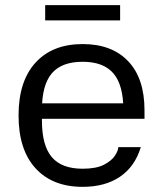

<svg xmlns="http://www.w3.org/2000/svg" viewBox="-20 -715 631 745"><path d="M300.7 10Q183.7 10 117.9 -62Q52 -134 52 -267Q52 -400 117.9 -472Q183.7 -544 300.7 -544Q414 -544 477.3 -477.5Q540.7 -411 540.7 -287V-254H109.2V-314H505.6L458.7 -271.9V-288.8Q458.7 -384.9 420.2 -430.1Q381.7 -475.3 300.7 -475.3Q219 -475.3 180.8 -430.1Q142.7 -384.9 142.7 -288.8V-247.1Q142.7 -151 180.8 -105.6Q219 -60.3 300.7 -60.3Q353.8 -60.3 384.1 -76.2Q414.3 -92.2 426.6 -112Q438.9 -131.9 438.9 -142.8V-144H526.3Q503.6 -68.8 445.8 -29.4Q388 10 300.7 10ZM155.3 -635.8V-695.2H446.1V-635.8Z"/></svg>

Font: Mozilla Text ExtraLight
Style: Regular
Weight: 200
Designer: Studio DRAMA
Foundry: Studio DRAMA
Version: Version 1.000